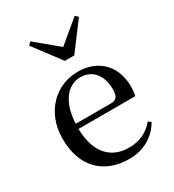

<svg xmlns="http://www.w3.org/2000/svg" viewBox="-196 -920 946 1045"><g transform="rotate(-30 277.0 -397.0)"><path d="M307 15C399 15 469 -27 512 -99L495 -112C456 -65 406 -39 336 -39C229 -39 151 -108 148 -265H505C509 -281 511 -301 511 -325C511 -445 434 -537 299 -537C164 -537 46 -432 46 -260C46 -78 155 15 307 15ZM149 -297C155 -432 218 -504 296 -504C372 -504 418 -446 418 -360C418 -316 407 -297 370 -297ZM159 -809 142 -792 269 -623H328L455 -792L438 -809L299 -693Z"/></g></svg>

Font: Source Han Serif SC Medium
Style: Regular
Weight: 500
Designer: Ryoko NISHIZUKA 西塚涼子 (kana & ideographs); Frank Grießhammer (Latin, Greek & Cyrillic); Wenlong ZHANG 张文龙 (bopomofo); San
Foundry: Adobe
Version: Version 2.003;hotconv 1.1.1;makeotfexe 2.6.0